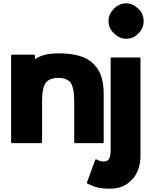

<svg xmlns="http://www.w3.org/2000/svg" viewBox="-20 -857 946 1159"><path d="M671 -808 664 -800C646 -782 635 -758 635 -730C635 -702 646 -678 664 -660L671 -653C689 -635 714 -623 741 -623C767 -623 790 -631 809 -649V-650L819 -659C837 -677 847 -702 847 -730C847 -758 837 -783 819 -801L811 -808H810C792 -826 769 -837 741 -837C714 -837 690 -826 671 -808ZM648 -506V50C648 76 644 95 634 108H633V109C625 116 614 118 603 118C585 118 567 108 559 104L555 108L504 247L508 251C532 262 562 282 643 282C701 282 739 264 768 236L776 228C814 190 828 135 828 84V-506L824 -510H652ZM234 3V-245C234 -301 241 -340 262 -365C278 -379 302 -387 332 -387C361 -387 383 -380 400 -365H401C421 -341 428 -302 428 -245V3L432 7H602L606 3V-287C606 -367 589 -425 552 -463L550 -465V-466L545 -471C502 -515 433 -535 332 -535C273 -535 230 -524 198 -504L191 -499V-523L187 -527H51L47 -523V3L51 7H230ZM819 -659H818ZM818 -801H819Z"/></svg>

Font: Hussar Woodtype
Style: Bd
Weight: 900
Foundry: Cannot Into Space Fonts
Version: Version 1.07